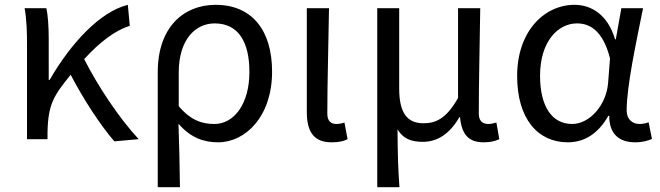

<svg xmlns="http://www.w3.org/2000/svg" viewBox="-20 -577 2738 796"><path d="M92 0H177V-28C179 -146 204 -182 273 -267C325 -167 396 -58 454 9L555 0C472 -89 383 -225 329 -332C396 -405 458 -451 518 -470L510 -557C393 -528 272 -395 186 -246H182V-416C182 -464 179 -514 172 -543H82C91 -495 92 -438 92 -394Z M634 199H726C725 103 723 34 720 -64C770 -6 825 13 884 13C998 13 1108 -94 1108 -280C1108 -451 1025 -557 874 -557C742 -557 634 -465 634 -278ZM869 -63C821 -63 772 -76 721 -137V-276C721 -413 790 -480 870 -480C971 -480 1014 -399 1014 -279C1014 -144 949 -63 869 -63Z M1355 13C1386 13 1405 8 1421 0L1408 -69C1396 -65 1385 -63 1375 -63C1352 -63 1337 -75 1337 -106C1337 -237 1342 -396 1344 -543H1252V-113C1252 -32 1280 13 1355 13Z M1544 199H1636C1630 114 1629 66 1628 -41C1654 2 1690 11 1734 11C1793 11 1845 -22 1885 -92H1887C1894 -19 1923 13 1985 13C2014 13 2033 8 2050 0L2038 -69C2024 -65 2014 -63 2005 -63C1981 -63 1965 -75 1965 -106C1965 -237 1969 -396 1971 -543H1879V-171C1829 -82 1784 -66 1735 -66C1664 -66 1635 -115 1635 -210V-543H1544Z M2334 13C2404 13 2461 -24 2502 -97H2506C2505 -21 2548 13 2613 13C2645 13 2667 6 2683 -1L2669 -70C2658 -66 2644 -63 2632 -63C2602 -63 2578 -82 2578 -119C2578 -218 2617 -400 2646 -543H2556L2533 -414H2530C2499 -518 2430 -557 2362 -557C2237 -557 2124 -448 2124 -262C2124 -84 2210 13 2334 13ZM2352 -63C2268 -63 2219 -136 2219 -263C2219 -406 2294 -480 2372 -480C2423 -480 2479 -453 2509 -335L2501 -232C2493 -140 2424 -63 2352 -63Z"/></svg>

Font: Noto Sans JP
Style: Regular
Weight: 400
Designer: Ryoko NISHIZUKA  (kana, bopomofo & ideographs); Paul D. Hunt (Latin, Greek & Cyrillic); Sandoll Communications , Soo-you
Foundry: Adobe
Version: Version 2.002;hotconv 1.0.116;makeotfexe 2.5.65601